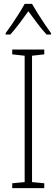

<svg xmlns="http://www.w3.org/2000/svg" viewBox="-20 -969 291 989"><path d="M208 0H43V-25L107 -31V-682L43 -689V-714H208V-689L145 -682V-31L208 -25ZM145 -949Q158 -926 176.5 -896.5Q195 -867 213.5 -840Q232 -813 243 -798V-791H220Q197 -816 172 -849Q147 -882 126 -911Q106 -883 80.5 -849Q55 -815 33 -791H9V-798Q23 -817 41.5 -844Q60 -871 77.5 -899Q95 -927 107 -949Z"/></svg>

Font: Noto Sans Arabic Cond ExtLt
Style: Regular
Weight: 200
Width: 3
Designer: Monotype Design Team, Nadine Chahine, Nizar Qandah and Khaled Hosny
Foundry: Monotype Imaging Inc.
Version: Version 2.012; ttfautohint (v1.8.4.7-5d5b)